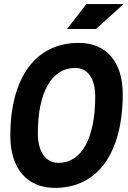

<svg xmlns="http://www.w3.org/2000/svg" viewBox="-20 -914 627 944"><path d="M250.5 9.8C460 9.8 583.5 -161.6 583.5 -451.7C583.5 -609.9 502.9 -703.1 367.2 -703.1C155.8 -703.1 30.8 -533.7 30.8 -247.1C30.8 -85.4 112.3 9.8 250.5 9.8ZM268.1 -113.3C204.1 -113.3 166 -167.5 166 -259.3C166 -460.9 234.4 -580.1 350.1 -580.1C411.6 -580.1 448.2 -527.8 448.2 -439.5C448.2 -234.4 381.3 -113.3 268.1 -113.3ZM309.6 -771.5H452.1L587.4 -894H404.8Z"/></svg>

Font: Cascadia Mono PL
Style: Bold Italic
Weight: 700
Italic angle: -10°
Monospace: yes
Designer: Aaron Bell
Foundry: Saja Typeworks
Version: Version 2404.023